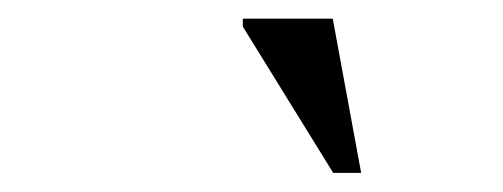

<svg xmlns="http://www.w3.org/2000/svg" viewBox="-20 -690 540 206"><path d="M367.5 -504.5H337.5L240.5 -661.5V-670H337Z"/></svg>

Font: Newsreader Text
Style: Italic
Weight: 400
Italic angle: -17°
Designer: Hugues Gentile
Foundry: Production Type
Version: Version 1.001